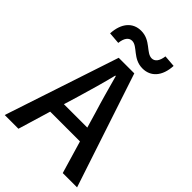

<svg xmlns="http://www.w3.org/2000/svg" viewBox="-273 -1058 1167 1167"><g transform="rotate(45 311.0 -474.5)"><path d="M439 -943C433 -897 414 -875 388 -875C340 -875 308 -949 225 -949C155 -949 107 -898 102 -804L178 -798C183 -844 202 -867 229 -867C277 -867 308 -792 392 -792C462 -792 510 -843 515 -937ZM208 -301 238 -400C262 -480 285 -561 306 -645H310C333 -562 355 -480 380 -400L409 -301ZM499 0H622L378 -736H244L0 0H118L181 -210H437Z"/></g></svg>

Font: Genne Gothic Medium
Style: Regular
Weight: 500
Designer: Ryoko NISHIZUKA (kana & ideographs); Paul D. Hunt (Latin, Greek & Cyrillic); Wenlong ZHANG (bopomofo); Sandoll Communica
Foundry: Adobe Systems Incorporated
Version: Version 1.004;PS 1.004;hotconv 16.6.51;makeotf.lib2.5.65220